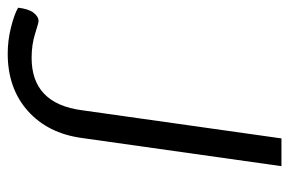

<svg xmlns="http://www.w3.org/2000/svg" viewBox="-177 -594 750 498"><g transform="rotate(90 198.0 -345.0)"><path d="M-31 -17Q-28 -44 -18 -57Q-8 -70 4 -70Q8 -70 36.5 -61Q65 -52 99 -52Q218 -52 235 -183L308 -700H380L307 -183Q295 -94 236.5 -42Q178 10 88 10Q54 10 20 1.5Q-14 -7 -31 -17Z"/></g></svg>

Font: Krub
Style: Italic
Weight: 400
Italic angle: -8°
Designer: Ekaluck Peanpanawate
Foundry: Cadson Demak Co.,Ltd.
Version: Version 1.000; ttfautohint (v1.6)